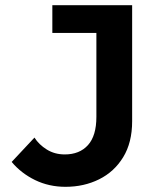

<svg xmlns="http://www.w3.org/2000/svg" viewBox="-20 -710 610 741"><path d="M25 -85 113 -179Q130 -152 160.5 -133Q191 -114 230 -114Q287 -114 319.5 -150Q352 -186 352 -259V-583H182V-690H490V-242Q490 -160 455.5 -103.5Q421 -47 362.5 -18Q304 11 233 11Q169 11 115.5 -15Q62 -41 25 -85Z"/></svg>

Font: Radio Canada SemiBold
Style: Regular
Weight: 600
Designer: Charles Daoud, Etienne Aubert Bonn, Alexandre Saumier Demers, Jacques Le Bailly
Foundry: Radio-Canada
Version: Version 2.104; ttfautohint (v1.8.4.7-5d5b);gftools[0.9.28.de